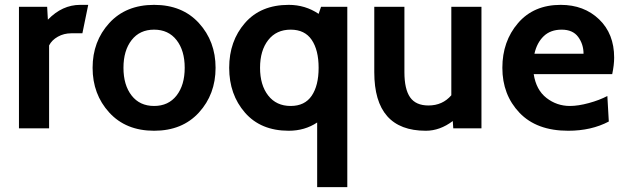

<svg xmlns="http://www.w3.org/2000/svg" viewBox="-20 -528 2574 790"><path d="M343 -508 319 -391H273Q243 -391 218 -377Q193 -363 182 -341V0H58V-500H174L177 -447Q236 -508 310 -508Z M798.5 -65Q730 10 614 10Q498 10 429.5 -65Q361 -140 361 -249Q361 -358 429.5 -433Q498 -508 614 -508Q730 -508 798.5 -433Q867 -358 867 -249Q867 -140 798.5 -65ZM706.5 -363Q673 -406 614 -406Q555 -406 521.5 -363Q488 -320 488 -249Q488 -178 521.5 -135Q555 -92 614 -92Q673 -92 706.5 -135Q740 -178 740 -249Q740 -320 706.5 -363Z M1168 10Q1053 10 988 -64.5Q923 -139 923 -249Q923 -359 988 -433.5Q1053 -508 1168 -508Q1236 -508 1291 -471L1301 -500H1409V242H1285V-24Q1234 10 1168 10ZM1176 -406Q1117 -406 1083.5 -363Q1050 -320 1050 -249Q1050 -178 1083.5 -135Q1117 -92 1176 -92Q1234 -92 1262.5 -134Q1291 -176 1291 -249Q1291 -322 1262.5 -364Q1234 -406 1176 -406Z M1961 0H1845L1843 -30Q1790 10 1732 10Q1520 10 1520 -231V-500H1644V-231Q1644 -161 1667.5 -127.5Q1691 -94 1743 -94Q1801 -94 1837 -136V-500H1961Z M2499 -223H2176Q2186 -158 2228.5 -125Q2271 -92 2325 -92Q2359 -92 2403 -104Q2447 -116 2479 -133L2485 -28Q2413 10 2318 10Q2188 10 2117.5 -64Q2047 -138 2047 -249Q2047 -358 2111.5 -433Q2176 -508 2287 -508Q2383 -508 2445 -448.5Q2507 -389 2507 -291Q2507 -261 2499 -223ZM2179 -307H2381Q2381 -346 2359 -376Q2337 -406 2291 -406Q2245 -406 2217 -379Q2189 -352 2179 -307Z"/></svg>

Font: Cabin
Style: Bold
Weight: 700
Designer: Pablo Impallari
Foundry: Pablo Impallari. www.impallari.com Igino Marini. www.ikern.com
Version: Version 1.005